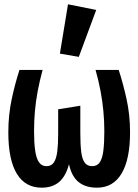

<svg xmlns="http://www.w3.org/2000/svg" viewBox="-20 -853 640 888"><path d="M529 -529.5Q549 -468.5 565.2 -395.2Q581.5 -322 581.5 -241Q581.5 -116.5 542.5 -50.8Q503.5 15 428.5 15Q376 15 343.8 -10.8Q311.5 -36.5 299 -93.5Q284.5 -38 253.5 -11.5Q222.5 15 173 15Q97 15 57.8 -49.5Q18.5 -114 18.5 -241Q18.5 -322 34.5 -396Q50.5 -470 70 -529.5H177Q163 -477.5 154.2 -430.8Q145.5 -384 141.5 -338.8Q137.5 -293.5 137.5 -246.5Q137.5 -193.5 142.5 -157.5Q147.5 -121.5 160 -103Q172.5 -84.5 195 -84.5Q217.5 -84.5 229 -101.5Q240.5 -118.5 244.8 -151.5Q249 -184.5 249 -233V-347.5L351.5 -364V-236Q351.5 -183.5 355.8 -150Q360 -116.5 372 -100.5Q384 -84.5 406.5 -84.5Q430 -84.5 442 -103Q454 -121.5 458.2 -157.5Q462.5 -193.5 462.5 -246.5Q462.5 -293 458.2 -338.5Q454 -384 445.2 -431Q436.5 -478 422 -529.5ZM294.5 -833 425 -807 344.5 -590 257 -605Z"/></svg>

Font: Fira Code Light SemiBold
Style: Regular
Weight: 600
Monospace: yes
Version: Version 5.002